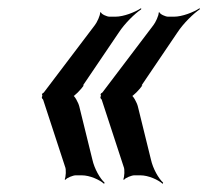

<svg xmlns="http://www.w3.org/2000/svg" viewBox="-20 -492 511 472"><path d="M184 -282 272 -412C287 -435 312 -459 327 -469V-472C312 -462 284 -451 264 -451H249C243 -451 229 -457 228 -462L226 -461C227 -455 218 -436 213 -430L88 -265C87 -264 86 -263 85 -263L83 -260C84 -259 84 -257 84 -256C84 -255 82 -253 83 -252L84 -249C85 -249 85 -248 86 -247L140 -82C143 -76 142 -57 139 -51L141 -50C144 -55 160 -61 166 -61H181C201 -61 225 -50 236 -40L237 -43C226 -53 212 -77 207 -100L175 -230C173 -239 163 -258 158 -258L157 -254C162 -254 180 -273 186 -282ZM328 -282 416 -412C431 -435 456 -459 471 -469V-472C456 -462 428 -451 408 -451H393C387 -451 373 -457 372 -462L370 -461C371 -455 362 -436 357 -430L232 -265C231 -264 230 -263 229 -263L227 -260C228 -259 228 -257 228 -256C228 -255 226 -253 227 -252L228 -249C229 -249 229 -248 230 -247L284 -82C287 -76 286 -57 283 -51L285 -50C288 -55 304 -61 310 -61H325C345 -61 369 -50 380 -40L381 -43C370 -53 356 -77 351 -100L319 -230C317 -239 307 -258 302 -258L301 -254C306 -254 324 -273 330 -282Z"/></svg>

Font: Asimov
Style: EdgeExtremeIt
Weight: 500
Designer: Google
Version: Version 2.000980: 2014